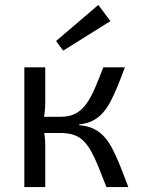

<svg xmlns="http://www.w3.org/2000/svg" viewBox="-20 -761 576 781"><path d="M488 -487Q472 -444 457.5 -408.5Q443 -373 428.5 -346Q414 -319 396.5 -300Q379 -281 356 -269.5Q333 -258 302 -255V-252Q335 -249 359 -238Q383 -227 401.5 -207.5Q420 -188 435.5 -159Q451 -130 467 -90.5Q483 -51 502 0H413Q395 -47 380 -83.5Q365 -120 350.5 -146Q336 -172 319 -188.5Q302 -205 279.5 -212.5Q257 -220 227 -220V-286Q263 -286 288 -299.5Q313 -313 331.5 -339Q350 -365 366 -402Q382 -439 400 -487ZM164 -487V-342Q164 -320 161 -298Q158 -276 152 -255Q158 -234 161 -213Q164 -192 164 -173V0H79V-487ZM259 -286V-220H139V-286ZM380 -741 429 -675 237 -555 208 -594Z"/></svg>

Font: Exo 2
Style: Regular
Weight: 400
Designer: Natanael Gama
Foundry: Natanael Gama
Version: Version 2.010